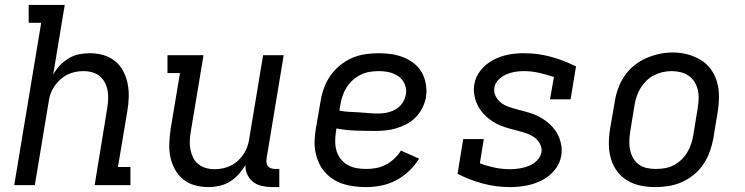

<svg xmlns="http://www.w3.org/2000/svg" viewBox="-20 -755 3040 783"><path d="M38 0 148 -662H97V-735H244L197 -451Q208 -471 224 -488Q240 -505 260 -517Q280 -529 302 -533.5Q324 -538 345 -538Q374 -538 401 -530.5Q428 -523 449 -506Q470 -489 482.5 -465Q495 -441 500.5 -414Q506 -387 505 -358Q504 -329 499 -300L461 -74H512V0H366L417 -312Q420 -331 421 -349Q422 -367 419 -384.5Q416 -402 408 -417.5Q400 -433 387 -444Q374 -455 356.5 -460Q339 -465 320 -465Q303 -465 286 -461.5Q269 -458 253.5 -450Q238 -442 224.5 -429.5Q211 -417 201 -402Q191 -387 185.5 -370.5Q180 -354 178 -337L122 0Z M830 8Q801 8 774 0.5Q747 -7 726.5 -24Q706 -41 693 -65Q680 -89 674.5 -116Q669 -143 670.5 -172Q672 -201 676 -230L714 -457H663V-530H810L758 -218Q755 -199 754 -181Q753 -163 756.5 -145.5Q760 -128 767.5 -112.5Q775 -97 788.5 -86Q802 -75 819 -70Q836 -65 855 -65Q872 -65 889 -68.5Q906 -72 922 -80Q938 -88 951.5 -100.5Q965 -113 974.5 -128Q984 -143 989.5 -159.5Q995 -176 997 -193L1053 -530H1137L1067 -108Q1066 -99 1067 -91Q1068 -83 1073 -77Q1078 -71 1086 -68.5Q1094 -66 1102 -66H1119V8H1090Q1069 8 1048.5 3.5Q1028 -1 1012.5 -13Q997 -25 988.5 -43.5Q980 -62 981 -82Q969 -62 953 -44Q937 -26 917 -14Q897 -2 874.5 3Q852 8 830 8Z M1473 8Q1449 8 1425 5Q1401 2 1379 -5Q1357 -12 1338 -24.5Q1319 -37 1304.5 -53.5Q1290 -70 1280.5 -91Q1271 -112 1266.5 -135Q1262 -158 1263 -182Q1264 -206 1268 -230L1287 -340Q1291 -367 1300.5 -394Q1310 -421 1326.5 -445Q1343 -469 1366 -488Q1389 -507 1415.5 -518.5Q1442 -530 1470 -534Q1498 -538 1525 -538Q1552 -538 1578 -534Q1604 -530 1627 -520.5Q1650 -511 1669.5 -495.5Q1689 -480 1701 -458Q1713 -436 1717 -410Q1721 -384 1717 -358Q1713 -336 1702.5 -315Q1692 -294 1675.5 -277Q1659 -260 1638 -249Q1617 -238 1595 -231.5Q1573 -225 1551 -223Q1529 -221 1507 -221Q1468 -221 1429 -222.5Q1390 -224 1352 -231L1350 -218Q1347 -198 1347 -178Q1347 -158 1352.5 -139.5Q1358 -121 1369.5 -106.5Q1381 -92 1397.5 -82.5Q1414 -73 1433.5 -69.5Q1453 -66 1473 -66Q1493 -66 1513 -69.5Q1533 -73 1552.5 -83Q1572 -93 1588 -108Q1604 -123 1615 -141L1689 -108Q1672 -80 1647.5 -57Q1623 -34 1594 -19Q1565 -4 1534 2Q1503 8 1473 8ZM1520 -292Q1532 -292 1544.5 -293.5Q1557 -295 1569 -298.5Q1581 -302 1592.5 -308.5Q1604 -315 1613 -324.5Q1622 -334 1627.5 -345.5Q1633 -357 1635 -369Q1638 -383 1635 -397.5Q1632 -412 1624.5 -423.5Q1617 -435 1606 -443Q1595 -451 1581.5 -456Q1568 -461 1553.5 -463Q1539 -465 1525 -465Q1507 -465 1488 -462Q1469 -459 1451.5 -450.5Q1434 -442 1419 -428.5Q1404 -415 1393.5 -398.5Q1383 -382 1377 -364Q1371 -346 1368 -328L1364 -304Q1383 -300 1402.5 -299Q1422 -298 1442 -297Q1462 -296 1481.5 -294Q1501 -292 1520 -292Z M2061 8Q2003 8 1949 -6.5Q1895 -21 1846 -46L1869 -188H1953L1937 -89Q1966 -78 1997 -71.5Q2028 -65 2060 -65Q2079 -65 2098 -68Q2117 -71 2135.5 -78Q2154 -85 2169 -99.5Q2184 -114 2188 -133Q2191 -152 2182 -168.5Q2173 -185 2159 -195Q2145 -205 2127.5 -211Q2110 -217 2092.5 -221.5Q2075 -226 2057 -231Q2039 -236 2022.5 -242.5Q2006 -249 1991 -258.5Q1976 -268 1963 -280Q1950 -292 1939.5 -306.5Q1929 -321 1922.5 -337.5Q1916 -354 1913.5 -372.5Q1911 -391 1914 -410Q1919 -442 1940.5 -468.5Q1962 -495 1991.5 -510.5Q2021 -526 2052.5 -532Q2084 -538 2115 -538Q2173 -538 2226.5 -523.5Q2280 -509 2329 -484L2307 -350H2223L2239 -441Q2209 -451 2178.5 -458Q2148 -465 2116 -465Q2098 -465 2080 -462Q2062 -459 2044.5 -451.5Q2027 -444 2013 -430Q1999 -416 1996 -398Q1993 -379 2001.5 -362.5Q2010 -346 2024 -335.5Q2038 -325 2055.5 -319Q2073 -313 2090.5 -308.5Q2108 -304 2126 -299Q2144 -294 2160.5 -287.5Q2177 -281 2192 -271.5Q2207 -262 2220 -250.5Q2233 -239 2243.5 -224.5Q2254 -210 2260.5 -193.5Q2267 -177 2269.5 -158.5Q2272 -140 2269 -121Q2264 -88 2241.5 -61Q2219 -34 2188.5 -19Q2158 -4 2125.5 2Q2093 8 2061 8Z M2653 8Q2622 8 2592.5 2Q2563 -4 2538 -19Q2513 -34 2496 -57.5Q2479 -81 2471 -109Q2463 -137 2463 -168Q2463 -199 2468 -230L2487 -340Q2491 -367 2500.5 -393.5Q2510 -420 2526 -444Q2542 -468 2565 -487Q2588 -506 2614.5 -517.5Q2641 -529 2668 -535Q2695 -541 2723 -541Q2754 -541 2783 -533.5Q2812 -526 2837 -511Q2862 -496 2879 -472.5Q2896 -449 2904 -421Q2912 -393 2912 -362Q2912 -331 2907 -300L2889 -190Q2884 -163 2874.5 -136.5Q2865 -110 2849 -86Q2833 -62 2810 -43Q2787 -24 2761 -12.5Q2735 -1 2707.5 3.5Q2680 8 2653 8ZM2654 -66Q2673 -66 2691 -69Q2709 -72 2726 -80.5Q2743 -89 2757.5 -102.5Q2772 -116 2782 -132.5Q2792 -149 2798 -166.5Q2804 -184 2807 -202L2825 -312Q2828 -331 2829 -350Q2830 -369 2826 -387Q2822 -405 2812.5 -420.5Q2803 -436 2788.5 -446Q2774 -456 2756 -460.5Q2738 -465 2719 -465Q2701 -465 2683 -461Q2665 -457 2648 -448.5Q2631 -440 2617 -426.5Q2603 -413 2593 -397Q2583 -381 2577 -363.5Q2571 -346 2568 -328L2550 -218Q2547 -199 2546.5 -180Q2546 -161 2549.5 -143.5Q2553 -126 2562 -110.5Q2571 -95 2585 -84.5Q2599 -74 2617 -70Q2635 -66 2654 -66Z"/></svg>

Font: Iosevka Slab Extended
Style: Italic
Weight: 400
Width: 7
Italic angle: -9°
Monospace: yes
Designer: Belleve Invis
Foundry: Belleve Invis
Version: Version 11.1.0; ttfautohint (v1.8.3)